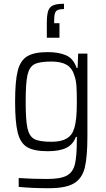

<svg xmlns="http://www.w3.org/2000/svg" viewBox="-20 -794 563 1017"><path d="M79 196V149Q154 154 229 154Q300 154 333 136.5Q366 119 376.5 77Q387 35 387 -55V-69H382Q367 -28 330.5 -10.5Q294 7 233 7Q160 7 124 -14.5Q88 -36 74 -91Q60 -146 60 -255Q60 -365 74 -419.5Q88 -474 124.5 -496Q161 -518 233 -518Q291 -518 330 -501Q369 -484 386 -434H391L394 -510H443V-73Q443 38 429 94.5Q415 151 372 177Q329 203 239 203Q151 203 79 196ZM373 -114Q381 -140 384 -172.5Q387 -205 387 -255Q387 -306 385 -337Q383 -368 375 -391Q363 -433 333.5 -450.5Q304 -468 252 -468Q189 -468 162 -453.5Q135 -439 125.5 -396.5Q116 -354 116 -255Q116 -157 125.5 -114.5Q135 -72 162 -57.5Q189 -43 252 -43Q303 -43 332.5 -60Q362 -77 373 -114ZM319 -774V-746Q286 -746 276.5 -734.5Q267 -723 267 -687V-671H295V-594H228V-671Q228 -714 235 -735.5Q242 -757 261 -765.5Q280 -774 319 -774Z"/></svg>

Font: Saira SemiCondensed Light
Style: Regular
Weight: 300
Width: 4
Designer: Hector Gatti with collaboration of the Omnibus-Type team
Foundry: Omnibus-Type
Version: Version 0.072; ttfautohint (v1.8)